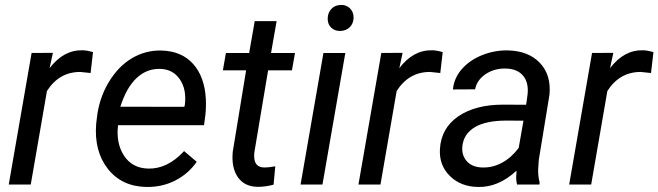

<svg xmlns="http://www.w3.org/2000/svg" viewBox="-20 -741 2644 771"><path d="M343.8 -447.8 302.2 -452.1Q217.3 -452.1 168.5 -375.5L103.5 0H15.1L106.9 -528.3L192.4 -528.8L179.2 -467.3Q235.4 -541 311.5 -539.1Q327.6 -539.1 353.5 -531.7Z M567.4 9.8Q468.8 7.8 413.1 -63Q357.4 -133.8 366.2 -244.1L368.7 -265.1Q377 -343.8 415.3 -408.7Q453.6 -473.6 508.8 -506.6Q564 -539.6 627.9 -538.1Q709.5 -536.1 755.9 -483.9Q802.2 -431.6 806.6 -342.3Q808.1 -310.5 804.7 -278.8L799.3 -238.3H454.1Q445.3 -166.5 477.8 -116.2Q510.3 -65.9 574.7 -64Q652.8 -62 719.2 -134.3L770 -91.3Q736.8 -43.5 684.3 -16.4Q631.8 10.7 567.4 9.8ZM623.5 -464.4Q568.8 -465.8 528.1 -427.2Q487.3 -388.7 463.4 -312.5L720.2 -312L722.2 -319.8Q730 -381.3 702.4 -422.1Q674.8 -462.9 623.5 -464.4Z M1090.8 -656.2 1068.4 -528.3H1164.6L1152.3 -458.5H1056.6L1001.5 -129.9Q1000 -117.2 1001 -106.4Q1004.4 -68.4 1042.5 -68.4Q1058.6 -68.4 1085.4 -73.2L1078.6 0.5Q1046.9 9.3 1014.2 9.3Q961.4 8.3 935.1 -29.5Q908.7 -67.4 914.6 -131.3L968.3 -458.5H875L887.2 -528.3H980.5L1002.9 -656.2Z M1274.9 0H1187L1278.8 -528.3H1366.7ZM1347.7 -721.2Q1370.1 -722.2 1385 -707.8Q1399.9 -693.4 1399.9 -669.9Q1399.4 -647 1385 -632.3Q1370.6 -617.7 1347.7 -616.7Q1324.7 -615.7 1310.1 -629.9Q1295.4 -644 1295.9 -667Q1296.4 -689.9 1310.5 -705.1Q1324.7 -720.2 1347.7 -721.2Z M1748 -447.8 1706.5 -452.1Q1621.6 -452.1 1572.8 -375.5L1507.8 0H1419.4L1511.2 -528.3L1596.7 -528.8L1583.5 -467.3Q1639.6 -541 1715.8 -539.1Q1731.9 -539.1 1757.8 -531.7Z M2056.2 0Q2052.7 -14.2 2052.7 -27.8L2054.2 -55.7Q1981.4 11.7 1899.9 9.8Q1830.1 8.8 1786.4 -34.4Q1742.7 -77.6 1746.6 -142.6Q1751.5 -226.6 1820.1 -273.7Q1888.7 -320.8 2000.5 -320.8L2092.8 -320.3L2098.6 -362.3Q2103.5 -409.7 2080.3 -437.3Q2057.1 -464.8 2010.7 -465.8Q1965.3 -466.8 1930.4 -443.6Q1895.5 -420.4 1887.7 -382.3L1798.8 -381.8Q1803.2 -428.2 1835 -464.1Q1866.7 -500 1916.5 -519.8Q1966.3 -539.6 2019.5 -538.6Q2102.1 -536.6 2147.9 -488.5Q2193.8 -440.4 2186.5 -360.8L2143.6 -99.1L2141.1 -61.5Q2140.1 -34.7 2147 -8.3L2146 0ZM1917.5 -68.4Q1960 -67.4 1997.8 -88.6Q2035.6 -109.9 2063 -147.5L2082 -256.3L2015.1 -256.8Q1931.6 -256.8 1887.2 -230.5Q1842.8 -204.1 1836.9 -155.8Q1832.5 -118.7 1854.2 -94Q1876 -69.3 1917.5 -68.4Z M2594.2 -447.8 2552.7 -452.1Q2467.8 -452.1 2418.9 -375.5L2354 0H2265.6L2357.4 -528.3L2442.9 -528.8L2429.7 -467.3Q2485.8 -541 2562 -539.1Q2578.1 -539.1 2604 -531.7Z"/></svg>

Font: TypoPRO Roboto
Style: Italic
Weight: 400
Italic angle: -12°
Designer: Google
Version: Version 2.136; 2016